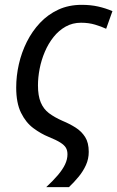

<svg xmlns="http://www.w3.org/2000/svg" viewBox="-20 -566 485 794"><path d="M171 208Q200 181 219.5 158Q239 135 249 114Q259 93 259 72Q259 56 252.5 45Q246 34 229.5 23.5Q213 13 181 0Q149 -13 118 -36Q87 -59 67 -99.5Q47 -140 47 -204Q47 -252 58 -300.5Q69 -349 91 -393Q113 -437 145.5 -471.5Q178 -506 221 -526Q264 -546 318 -546Q355 -546 386 -539Q417 -532 445 -520L419 -447Q400 -456 373.5 -464Q347 -472 315 -472Q280 -472 251.5 -456Q223 -440 201.5 -413Q180 -386 165.5 -352Q151 -318 144 -282Q137 -246 137 -213Q137 -170 148.5 -142.5Q160 -115 182.5 -98Q205 -81 239 -66Q268 -54 292.5 -38.5Q317 -23 332 0.5Q347 24 347 62Q347 91 335.5 116.5Q324 142 305.5 164.5Q287 187 265 208Z"/></svg>

Font: Noto Sans Display
Style: Italic
Weight: 400
Italic angle: -12°
Designer: Monotype Design Team
Foundry: Monotype Imaging Inc.
Version: Version 2.003